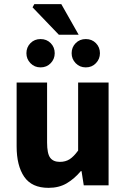

<svg xmlns="http://www.w3.org/2000/svg" viewBox="-20 -894 608 926"><path d="M214 12Q133.3 12 96.7 -41.5Q60.2 -95 60.2 -188V-496H207.1V-207Q207.1 -153.2 222 -133.3Q236.9 -113.3 268.5 -113.3Q296 -113.3 315.8 -126Q335.5 -138.6 356.8 -167.9V-496H503.7V0H384L373.3 -68.6H369.7Q338.8 -31.8 301.7 -9.9Q264.5 12 214 12ZM175.6 -569Q146.2 -569 126.8 -589.3Q107.4 -609.5 107.4 -637.3Q107.4 -666.1 126.8 -685.8Q146.2 -705.6 175.6 -705.6Q205.3 -705.6 224.6 -685.8Q243.9 -666.1 243.9 -637.3Q243.9 -609.5 224.6 -589.3Q205.3 -569 175.6 -569ZM393.8 -569Q364.3 -569 344.9 -589.3Q325.5 -609.5 325.5 -637.3Q325.5 -666.1 344.9 -685.8Q364.3 -705.6 393.8 -705.6Q423.4 -705.6 442.7 -685.8Q462 -666.1 462 -637.3Q462 -609.5 442.7 -589.3Q423.4 -569 393.8 -569ZM263.9 -726.4 137 -858.6 145.6 -874.2H275.6L359.4 -726.4Z"/></svg>

Font: Source Sans 3 VF
Style: Regular
Weight: 200
Designer: Paul D. Hunt
Foundry: Adobe
Version: Version 3.046;hotconv 1.0.118;makeotfexe 2.5.65603